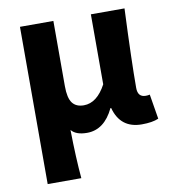

<svg xmlns="http://www.w3.org/2000/svg" viewBox="-79 -566 757 832"><g transform="rotate(-10 300.0 -150.0)"><path d="M64 196V-496H211V-209Q211 -157 227.5 -135Q244 -113 278 -113Q336 -113 376 -188V-496H524Q514 -264 514 -148Q514 -107 549 -107Q559 -107 567 -109L585 0Q558 12 511 12Q417 12 392 -81H389Q347 7 271 7Q222 7 202 -18Q204 107 212 196Z"/></g></svg>

Font: TypoPRO Source Code Pro
Style: Bold
Weight: 700
Monospace: yes
Designer: Paul D. Hunt, Teo Tuominen
Foundry: Adobe Systems Incorporated
Version: Version 2.010;PS 1.0;hotconv 1.0.84;makeotf.lib2.5.63406